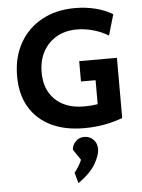

<svg xmlns="http://www.w3.org/2000/svg" viewBox="-64 -725 816 1100"><g transform="rotate(-5 344.0 -174.5)"><path d="M403 15Q291 15 211 -24.5Q131 -64 88 -137.5Q45 -211 45 -314Q45 -423 90.5 -504Q136 -585 218 -630Q300 -675 409 -675Q471 -675 526.5 -661Q582 -647 625 -621L590 -501Q551 -525 503.5 -538.5Q456 -552 409 -552Q343 -552 293 -523.5Q243 -495 215 -444Q187 -393 187 -324Q187 -224 247.5 -166.5Q308 -109 413 -109Q455 -109 491 -115V-253H407V-370H624V-24Q521 15 403 15ZM342 326 325 265Q339 247 350.5 228.5Q362 210 368 194L327 133Q327 109 346.5 87Q366 65 398 65Q428 65 449.5 86Q471 107 471 141Q471 175 442.5 225Q414 275 342 326Z"/></g></svg>

Font: Secular One
Style: Regular
Weight: 400
Designer: Michal Sahar
Foundry: Hagilda
Version: Version 1.002; ttfautohint (v1.8.4.7-5d5b);gftools[0.9.29]